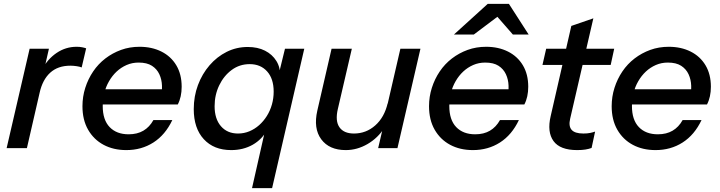

<svg xmlns="http://www.w3.org/2000/svg" viewBox="-20 -760 3693 985"><path d="M14 0 132 -510H231L202 -383H206L118 0ZM183 -283 197 -405Q224 -457 270.5 -488.5Q317 -520 373 -520Q389 -520 401.5 -517.5Q414 -515 422 -512L399 -414Q390 -418 373 -420.5Q356 -423 341 -423Q277 -423 237.5 -387Q198 -351 183 -283Z M628 10Q562 10 511.5 -17Q461 -44 432 -94.5Q403 -145 403 -215Q403 -264 417.5 -309.5Q432 -355 458 -393.5Q484 -432 520.5 -460Q557 -488 601 -504Q645 -520 696 -520Q759 -520 808 -495.5Q857 -471 884.5 -425Q912 -379 912 -315Q912 -289 907 -266Q902 -243 892 -224H472L489 -302H836L804 -256Q812 -288 811 -320Q810 -352 797.5 -379Q785 -406 759.5 -422.5Q734 -439 691 -439Q658 -439 629.5 -426.5Q601 -414 578.5 -393Q556 -372 539.5 -343.5Q523 -315 515 -282.5Q507 -250 507 -216Q507 -145 542.5 -108Q578 -71 640 -71Q684 -71 715.5 -89.5Q747 -108 767 -144H864Q828 -68 767 -29Q706 10 628 10Z M1273 205 1342 -100 1352 -96Q1325 -45 1276.5 -17.5Q1228 10 1166 10Q1077 10 1025.5 -46Q974 -102 974 -200Q974 -266 995.5 -323.5Q1017 -381 1055 -425Q1093 -469 1143 -494Q1193 -519 1251 -519Q1302 -519 1339.5 -500Q1377 -481 1398 -447Q1419 -413 1417 -368L1407 -367L1442 -510H1541L1376 205ZM1201 -75Q1232 -75 1259.5 -86.5Q1287 -98 1309.5 -118Q1332 -138 1349 -165Q1366 -192 1375 -224Q1384 -256 1384 -290Q1384 -356 1350.5 -393.5Q1317 -431 1261 -431Q1209 -431 1168.5 -401Q1128 -371 1104.5 -322Q1081 -273 1081 -215Q1081 -150 1113.5 -112.5Q1146 -75 1201 -75Z M1754 10Q1669 10 1628 -45.5Q1587 -101 1608 -193L1681 -510H1785L1713 -200Q1699 -139 1721.5 -107Q1744 -75 1796 -75Q1858 -75 1905 -116.5Q1952 -158 1969 -231L1954 -107Q1919 -52 1865.5 -21Q1812 10 1754 10ZM1920 0 1948 -120H1944L2034 -510H2137L2019 0Z M2406 10Q2340 10 2289.5 -17Q2239 -44 2210 -94.5Q2181 -145 2181 -215Q2181 -264 2195.5 -309.5Q2210 -355 2236 -393.5Q2262 -432 2298.5 -460Q2335 -488 2379 -504Q2423 -520 2474 -520Q2537 -520 2586 -495.5Q2635 -471 2662.5 -425Q2690 -379 2690 -315Q2690 -289 2685 -266Q2680 -243 2670 -224H2250L2267 -302H2614L2582 -256Q2590 -288 2589 -320Q2588 -352 2575.5 -379Q2563 -406 2537.5 -422.5Q2512 -439 2469 -439Q2436 -439 2407.5 -426.5Q2379 -414 2356.5 -393Q2334 -372 2317.5 -343.5Q2301 -315 2293 -282.5Q2285 -250 2285 -216Q2285 -145 2320.5 -108Q2356 -71 2418 -71Q2462 -71 2493.5 -89.5Q2525 -108 2545 -144H2642Q2606 -68 2545 -29Q2484 10 2406 10ZM2309 -583 2482 -740H2591L2692 -583H2611L2494 -717H2589L2411 -583Z M2941 10Q2853 10 2819.5 -36.5Q2786 -83 2805 -164L2911 -627L3024 -666L2905 -151Q2896 -113 2912.5 -94Q2929 -75 2973 -75Q2993 -75 3007.5 -78Q3022 -81 3033 -85L3015 -1Q3002 4 2984 7Q2966 10 2941 10ZM2763 -427 2782 -510H3131L3113 -427Z M3343 10Q3277 10 3226.5 -17Q3176 -44 3147 -94.5Q3118 -145 3118 -215Q3118 -264 3132.5 -309.5Q3147 -355 3173 -393.5Q3199 -432 3235.5 -460Q3272 -488 3316 -504Q3360 -520 3411 -520Q3474 -520 3523 -495.5Q3572 -471 3599.5 -425Q3627 -379 3627 -315Q3627 -289 3622 -266Q3617 -243 3607 -224H3187L3204 -302H3551L3519 -256Q3527 -288 3526 -320Q3525 -352 3512.5 -379Q3500 -406 3474.5 -422.5Q3449 -439 3406 -439Q3373 -439 3344.5 -426.5Q3316 -414 3293.5 -393Q3271 -372 3254.5 -343.5Q3238 -315 3230 -282.5Q3222 -250 3222 -216Q3222 -145 3257.5 -108Q3293 -71 3355 -71Q3399 -71 3430.5 -89.5Q3462 -108 3482 -144H3579Q3543 -68 3482 -29Q3421 10 3343 10Z"/></svg>

Font: Instrument Sans Medium
Style: Italic
Weight: 500
Italic angle: -13°
Designer: Rodrigo Fuenzalida
Foundry: fragTYPE
Version: Version 1.000;gftools[0.9.28]